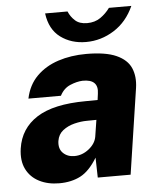

<svg xmlns="http://www.w3.org/2000/svg" viewBox="-52 -759 678 815"><g transform="rotate(-5 287.0 -352.0)"><path d="M168 10Q119.5 10 82.8 -8.8Q46 -27.5 28 -63.5Q10 -99.5 17.5 -151.5Q30 -236 101.2 -281.5Q172.5 -327 309.5 -327.5L360.5 -328L364 -354.5Q373.5 -416 304 -415Q279 -414 250.8 -402Q222.5 -390 207 -359.5H68.5Q80.5 -417 117.5 -454Q154.5 -491 209.2 -509Q264 -527 329 -527Q411.5 -527 457.2 -506.5Q503 -486 518.8 -449.5Q534.5 -413 527.5 -365L472.5 0H332.5L330.5 -85Q297.5 -30.5 258.8 -10.2Q220 10 168 10ZM242 -99.5Q275.5 -99.5 303.8 -122Q332 -144.5 337 -174L348 -244.5L307.5 -244Q282.5 -244 254.2 -237Q226 -230 205 -213.8Q184 -197.5 179.5 -169Q175 -136 193.8 -117.8Q212.5 -99.5 242 -99.5ZM333.5 -577.5Q270.5 -577.5 225 -611.2Q179.5 -645 170.5 -713.5H266Q275.5 -690.5 294 -673.8Q312.5 -657 345 -657Q378 -657 401.8 -673.5Q425.5 -690 442.5 -713.5H538Q508.5 -647.5 453 -612.5Q397.5 -577.5 333.5 -577.5Z"/></g></svg>

Font: Public Sans ExtraBold
Style: Italic
Weight: 800
Italic angle: -8°
Designer: The Public Sans project authors (U.S. Web Design System). Libre Franklin designed by Pablo Impallari and Rodrigo Fuenzal
Version: Version 1.007; ttfautohint (v1.8.1) -l 8 -r 50 -G 200 -x 14 